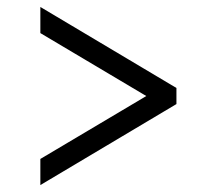

<svg xmlns="http://www.w3.org/2000/svg" viewBox="-20 -574 608 560"><path d="M494.6 -270.5 97.7 -34.2V-110.4L406.7 -293.9L97.7 -477.5V-553.7L494.6 -317.4Z"/></svg>

Font: Proza Libre
Style: Regular
Weight: 400
Designer: Jasper de Waard
Foundry: Jasper de Waard
Version: Version 1.001; ttfautohint (v1.4.1.8-43bc)